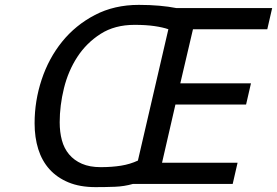

<svg xmlns="http://www.w3.org/2000/svg" viewBox="-20 -756 1137 788"><path d="M122 -250Q122 -342 151 -429.5Q180 -517 235 -585Q290 -653 369.5 -694.5Q449 -736 550 -736Q595 -736 634 -732.5Q673 -729 703 -723H1097L1077 -636H772L720 -414H1010L990 -327H700L645 -88H955L935 -1H525Q490 9 452 10.5Q414 12 372 12Q308 12 261 -7.5Q214 -27 183 -61.5Q152 -96 137 -144Q122 -192 122 -250ZM225 -254Q225 -214 234 -180.5Q243 -147 263.5 -122.5Q284 -98 316 -84Q348 -70 393 -70Q439 -70 476.5 -76Q514 -82 546 -97L671 -636Q648 -644 613.5 -649Q579 -654 532 -654Q451 -654 393 -617Q335 -580 297.5 -522.5Q260 -465 242.5 -394Q225 -323 225 -254Z"/></svg>

Font: Perun
Style: Italic
Weight: 400
Italic angle: -12°
Foundry: Copyright (c) Stefan Peev, Context Ltd, 2016
Version: Version 1.027